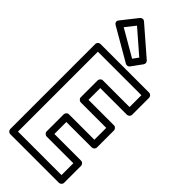

<svg xmlns="http://www.w3.org/2000/svg" viewBox="-368 -1234 1317 1317"><g transform="rotate(45 290.0 -576.0)"><path d="M148.4 -1116 314.3 -972.1 285 -931.9 91.5 -1044.1ZM161.4 -1170.9C149.5 -1181.2 133.5 -1177.8 125.4 -1167.5L34.4 -1052.5C20.1 -1034.5 32.9 -1020.3 41.5 -1015.4L279.5 -877.4C289.6 -871.5 304.5 -873.7 312.2 -884.3L368.2 -961.3C375.5 -971.4 374.2 -986.4 364.4 -994.9ZM507 -800V-685H248C232.9 -685 223 -670.7 223 -660V-496C223 -480.9 237.3 -471 248 -471H495V-356H248C232.9 -356 223 -341.7 223 -331V-165C223 -149.9 237.3 -140 248 -140H507V-25H85V-800ZM557 -825C557 -835.7 547.1 -850 532 -850H60C49.3 -850 35 -840.1 35 -825V0C35 10.7 44.9 25 60 25H532C542.7 25 557 15.1 557 0V-165C557 -175.7 547.1 -190 532 -190H273V-306H520C530.7 -306 545 -315.9 545 -331V-496C545 -506.7 535.1 -521 520 -521H273V-635H532C542.7 -635 557 -644.9 557 -660Z"/></g></svg>

Font: Hussar Techniczny
Style: Bold 
Weight: 700
Foundry: Cannot Into Space Fonts
Version: Version 0.77